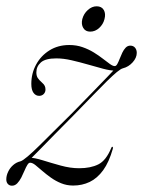

<svg xmlns="http://www.w3.org/2000/svg" viewBox="-25 -582 454 610"><path d="M68.5 -73.5Q76.5 -81.5 97.8 -103Q119 -124.5 148.5 -154.8Q178 -185 210 -217Q243.5 -251.5 269.5 -278.2Q295.5 -305 314.5 -323.8Q333.5 -342.5 346.2 -353Q359 -363.5 365.5 -365Q383.5 -369.5 396.5 -384Q409.5 -398.5 409.5 -414Q409.5 -424 404 -430.5Q398.5 -437 389 -437Q380.5 -437 374.2 -430.5Q368 -424 363.5 -414.5Q359 -405 355.2 -395.2Q351.5 -385.5 347.8 -378.8Q344 -372 339.5 -372Q333.5 -372 324 -378.8Q314.5 -385.5 301.8 -395.5Q289 -405.5 272.8 -415.5Q256.5 -425.5 237.2 -432.2Q218 -439 195 -439Q159.5 -439 132.2 -422Q105 -405 89.8 -377Q74.5 -349 74.5 -315.5Q74.5 -296.5 81.5 -287Q88.5 -277.5 99.5 -277.5Q108 -277.5 113.8 -283.2Q119.5 -289 119.5 -297.5Q119.5 -304 117.2 -309Q115 -314 108 -320Q99.5 -327.5 95 -334.2Q90.5 -341 90.5 -352Q90.5 -371 105 -383.8Q119.5 -396.5 154 -396.5Q176.5 -396.5 202.5 -390.5Q228.5 -384.5 254.5 -377Q280.5 -369.5 303 -363.5Q325.5 -357.5 342.5 -357.5L342 -365Q337 -359.5 316.5 -338.2Q296 -317 266.5 -286.5Q237 -256 205 -223.5Q176.5 -195.5 150 -169Q123.5 -142.5 101.5 -120.8Q79.5 -99 63.2 -85.2Q47 -71.5 40 -69.5Q27 -66.5 16.8 -57.5Q6.5 -48.5 0.8 -36.2Q-5 -24 -5 -12Q-5 -3 0 2.5Q5 8 13 8Q22.5 8 29.8 0.5Q37 -7 42.8 -18.2Q48.5 -29.5 53 -40.2Q57.5 -51 62 -58.2Q66.5 -65.5 71 -65Q78 -65 87.5 -57.5Q97 -50 109.2 -39.2Q121.5 -28.5 136.5 -17.8Q151.5 -7 169.2 0.2Q187 7.5 207.5 7.5Q236 7.5 260 -4Q284 -15.5 302.8 -41.2Q321.5 -67 333.5 -109.5Q334 -112.5 333.8 -113.8Q333.5 -115 332.5 -115.5Q331.5 -116 330.5 -115.2Q329.5 -114.5 328.5 -112Q312 -72 287.5 -59.8Q263 -47.5 226.5 -47.5Q198.5 -47.5 167.8 -56Q137 -64.5 110.5 -72.8Q84 -81 68.5 -81ZM261.5 -481.5Q246.5 -481.5 239.5 -493.2Q232.5 -505 236.5 -521.5Q241 -538.5 254 -550.2Q267 -562 282 -562Q298 -562 304.8 -550.2Q311.5 -538.5 307 -521.5Q303 -505 290.2 -493.2Q277.5 -481.5 261.5 -481.5Z"/></svg>

Font: Fraunces 120pt Light
Style: Italic
Weight: 300
Italic angle: -16°
Version: Version 1.000;[b76b70a41]